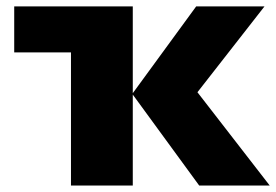

<svg xmlns="http://www.w3.org/2000/svg" viewBox="-20 -573 853 593"><path d="M796.9 -553.2 589.8 -288.1 813 0H595.2L390.1 -280.8V0H199.2V-411.1H23.9V-553.2H390.1V-285.2L585.9 -553.2Z"/></svg>

Font: Open Sans ExtraBold
Style: Regular
Weight: 800
Designer: Monotype Design Team
Foundry: Monotype Imaging Inc.
Version: Version 3.003; ttfautohint (v1.8.4)